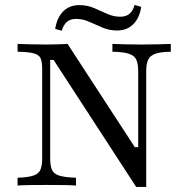

<svg xmlns="http://www.w3.org/2000/svg" viewBox="-20 -748 759 774"><path d="M529 5.6 196 -506.5H182.3V-110.5Q182.3 -80.6 189.1 -64.1Q196 -47.6 218.1 -40.3Q240.3 -33.1 286.3 -31.5V0Q270.2 -1.6 238.3 -2Q206.5 -2.4 168.5 -2.4Q129.8 -2.4 99.2 -2Q68.5 -1.6 50.8 0V-31.5Q93.5 -33.1 114.9 -40.3Q136.3 -47.6 143.1 -64.1Q150 -80.6 150 -109.7V-470.2Q150 -499.2 143.5 -513.3Q137.1 -527.4 115.7 -533.1Q94.4 -538.7 50.8 -539.5V-571Q69.4 -570.2 100.4 -569.4Q131.5 -568.5 169.4 -568.5Q196 -568.5 217.3 -569.4Q238.7 -570.2 252.4 -571L523.4 -154.8H537.1V-460.5Q537.1 -490.3 529.8 -506.9Q522.6 -523.4 500.4 -531Q478.2 -538.7 433.1 -539.5V-571Q450 -570.2 481.5 -569.4Q512.9 -568.5 550.8 -568.5Q589.5 -568.5 620.6 -569.4Q651.6 -570.2 668.5 -571V-539.5Q626.6 -538.7 605.6 -531Q584.7 -523.4 577 -506.9Q569.4 -490.3 569.4 -461.3V5.6ZM451.6 -625Q421 -625 393.5 -636.7Q366.1 -648.4 339.9 -660.1Q313.7 -671.8 287.1 -671.8Q263.7 -671.8 250 -660.1Q236.3 -648.4 229 -624.2L202.4 -631.5Q209.7 -676.6 234.7 -702Q259.7 -727.4 300 -727.4Q331.5 -727.4 358.9 -715.7Q386.3 -704 412.1 -692.3Q437.9 -680.6 464.5 -680.6Q487.9 -680.6 502 -692.3Q516.1 -704 522.6 -728.2L549.2 -720.2Q542.7 -675.8 517.3 -650.4Q491.9 -625 451.6 -625Z"/></svg>

Font: Playfair 12pt
Style: Regular
Weight: 400
Designer: Claus Eggers Sørensen
Foundry: Claus Eggers Sørensen
Version: Version 2.000;gftools[0.9.28]